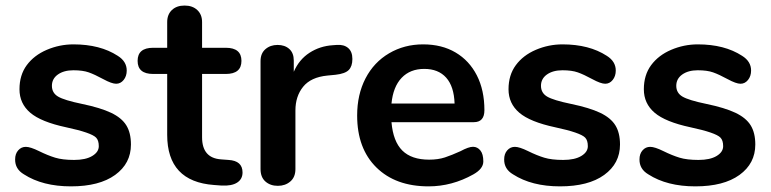

<svg xmlns="http://www.w3.org/2000/svg" viewBox="-20 -660 2762 688"><path d="M324.2 -167Q307.1 -184.6 217 -203.9Q127 -223.1 88.4 -256.1Q49.8 -289.1 49.8 -340.1Q49.8 -391.1 75.9 -426.5Q102.1 -461.9 147.5 -481.4Q193.4 -501 243.2 -501Q338.9 -501 401.9 -460Q434.1 -439.9 434.1 -407.2Q434.1 -387.2 423.1 -373.5Q412.1 -359.9 396.2 -359.9Q380.4 -359.9 349.9 -376.5Q319.3 -393.1 298.1 -400.6Q276.9 -408.2 242.9 -408.2Q209 -408.2 187.5 -393.1Q166 -377.9 166 -352.5Q166 -327.1 188 -314Q210 -300.8 274.9 -287.4Q339.8 -273.9 377.9 -255.9Q416 -237.8 432.6 -210.9Q449.2 -184.1 449.2 -142.1Q449.2 -74.2 392.6 -33.2Q335.9 7.8 234.4 7.8Q132.8 7.8 65.9 -35.2Q33.7 -54.2 34.2 -88.9Q34.2 -108.9 45.2 -121.3Q56.2 -133.8 72.5 -133.8Q88.9 -133.8 120.1 -118.4Q151.4 -103 177.7 -95Q204.1 -86.9 245.6 -86.9Q287.1 -86.9 310.5 -101.1Q334 -115.2 334 -136.2Q334 -157.2 324.2 -167Z M789.1 -395H704.1V-168Q704.1 -93.8 772 -88.9L798.8 -86.9Q849.1 -84 849.1 -42Q849.1 -18.1 829.6 -5.6Q810.1 6.8 773.9 4.9L747.1 2.9Q579.1 -9.3 579.1 -176.8V-395H528.8Q473.1 -395 473.1 -441.9Q473.1 -488.8 528.8 -488.8H579.1V-581.1Q579.1 -607.9 595.9 -624Q612.8 -640.1 641.4 -640.1Q669.9 -640.1 687 -624Q704.1 -607.9 704.1 -581.1V-488.8H789.1Q845.2 -488.8 845.2 -441.9Q845.2 -395 789.1 -395Z M1182.6 -392.1 1152.8 -389.2Q1093.8 -383.3 1066.2 -349.1Q1038.6 -314.9 1038.6 -264.2V-54.2Q1038.6 -25.4 1020.5 -9.8Q1002.4 5.9 975.6 5.9Q948.7 5.9 931.2 -9.5Q913.6 -24.9 913.6 -54.2V-440.9Q913.6 -468.8 931.2 -483.9Q948.7 -499 974.6 -499Q1000.5 -499 1016.6 -484.6Q1032.7 -470.2 1032.7 -442.9V-402.8Q1051.8 -446.8 1089.1 -470.9Q1126.5 -495.1 1172.9 -498L1186.5 -499Q1212.4 -501 1227.5 -488Q1242.7 -475.1 1242.7 -448.7Q1242.7 -422.4 1229.7 -409.2Q1216.8 -396 1182.6 -392.1Z M1382.8 -289.1H1608.9Q1606.9 -350.1 1578.9 -381.6Q1550.8 -413.1 1500.2 -413.1Q1449.7 -413.1 1419.2 -381.1Q1388.7 -349.1 1382.8 -289.1ZM1676.3 -35.2Q1599.6 7.8 1515.6 7.8Q1397.5 7.8 1328.6 -60.1Q1259.8 -127.9 1259.8 -246.1Q1259.8 -321.3 1289.8 -379.2Q1319.8 -437 1374.3 -469Q1428.7 -501 1496.1 -501Q1563.5 -501 1612.5 -471.9Q1661.6 -442.9 1688.7 -389.9Q1715.8 -336.9 1715.8 -265.1Q1715.8 -222.2 1677.7 -222.2H1382.8Q1388.7 -153.3 1421.6 -120.6Q1454.6 -87.9 1517.6 -87.9Q1549.8 -87.9 1574.2 -95.9Q1598.6 -104 1629.9 -118.2Q1659.7 -134.3 1675.3 -134Q1690.9 -133.8 1701.4 -120.8Q1711.9 -107.9 1711.9 -81.5Q1711.9 -55.2 1676.3 -35.2Z M2076.7 -167Q2059.6 -184.6 1969.5 -203.9Q1879.4 -223.1 1840.8 -256.1Q1802.2 -289.1 1802.2 -340.1Q1802.2 -391.1 1828.4 -426.5Q1854.5 -461.9 1899.9 -481.4Q1945.8 -501 1995.6 -501Q2091.3 -501 2154.3 -460Q2186.5 -439.9 2186.5 -407.2Q2186.5 -387.2 2175.5 -373.5Q2164.6 -359.9 2148.7 -359.9Q2132.8 -359.9 2102.3 -376.5Q2071.8 -393.1 2050.5 -400.6Q2029.3 -408.2 1995.4 -408.2Q1961.4 -408.2 1939.9 -393.1Q1918.5 -377.9 1918.5 -352.5Q1918.5 -327.1 1940.4 -314Q1962.4 -300.8 2027.3 -287.4Q2092.3 -273.9 2130.4 -255.9Q2168.5 -237.8 2185.1 -210.9Q2201.7 -184.1 2201.7 -142.1Q2201.7 -74.2 2145 -33.2Q2088.4 7.8 1986.8 7.8Q1885.3 7.8 1818.4 -35.2Q1786.1 -54.2 1786.6 -88.9Q1786.6 -108.9 1797.6 -121.3Q1808.6 -133.8 1825 -133.8Q1841.3 -133.8 1872.6 -118.4Q1903.8 -103 1930.2 -95Q1956.5 -86.9 1998 -86.9Q2039.6 -86.9 2063 -101.1Q2086.4 -115.2 2086.4 -136.2Q2086.4 -157.2 2076.7 -167Z M2561.5 -167Q2544.4 -184.6 2454.3 -203.9Q2364.3 -223.1 2325.7 -256.1Q2287.1 -289.1 2287.1 -340.1Q2287.1 -391.1 2313.2 -426.5Q2339.4 -461.9 2384.8 -481.4Q2430.7 -501 2480.5 -501Q2576.2 -501 2639.2 -460Q2671.4 -439.9 2671.4 -407.2Q2671.4 -387.2 2660.4 -373.5Q2649.4 -359.9 2633.5 -359.9Q2617.7 -359.9 2587.2 -376.5Q2556.6 -393.1 2535.4 -400.6Q2514.2 -408.2 2480.2 -408.2Q2446.3 -408.2 2424.8 -393.1Q2403.3 -377.9 2403.3 -352.5Q2403.3 -327.1 2425.3 -314Q2447.3 -300.8 2512.2 -287.4Q2577.1 -273.9 2615.2 -255.9Q2653.3 -237.8 2669.9 -210.9Q2686.5 -184.1 2686.5 -142.1Q2686.5 -74.2 2629.9 -33.2Q2573.2 7.8 2471.7 7.8Q2370.1 7.8 2303.2 -35.2Q2271 -54.2 2271.5 -88.9Q2271.5 -108.9 2282.5 -121.3Q2293.5 -133.8 2309.8 -133.8Q2326.2 -133.8 2357.4 -118.4Q2388.7 -103 2415 -95Q2441.4 -86.9 2482.9 -86.9Q2524.4 -86.9 2547.9 -101.1Q2571.3 -115.2 2571.3 -136.2Q2571.3 -157.2 2561.5 -167Z"/></svg>

Font: Nunito-Bold
Style: Bold
Weight: 700
Designer: Vernon Adams
Foundry: newtypography
Version: Version 3.000